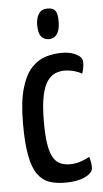

<svg xmlns="http://www.w3.org/2000/svg" viewBox="-52 -726 415 770"><g transform="rotate(-5 156.0 -341.0)"><path d="M180 10Q143 10 115.5 0.5Q88 -9 69 -35.5Q50 -62 40.5 -111Q31 -160 31 -239Q31 -329 47 -383Q63 -437 89.5 -464.5Q116 -492 147.5 -501Q179 -510 210 -510Q245 -510 269 -497.5Q293 -485 293 -465Q293 -457 291.5 -445Q290 -433 285 -420Q273 -427 254 -432.5Q235 -438 214 -438Q197 -438 179.5 -431.5Q162 -425 147 -405Q132 -385 123.5 -345Q115 -305 115 -239Q115 -186 120.5 -151.5Q126 -117 137 -97.5Q148 -78 165 -70Q182 -62 204 -62Q228 -62 249.5 -69.5Q271 -77 284 -85Q288 -72 289.5 -61.5Q291 -51 291 -41Q291 -20 260 -5Q229 10 180 10ZM163 -569Q144 -570 133 -583.5Q122 -597 122 -632Q123 -659 134 -675.5Q145 -692 169 -692Q192 -692 201 -679Q210 -666 209 -634Q209 -604 197.5 -586.5Q186 -569 163 -569Z"/></g></svg>

Font: Yanone Kaffeesatz ExtraLight
Style: Regular
Weight: 400
Version: Version 2.003